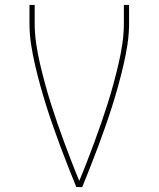

<svg xmlns="http://www.w3.org/2000/svg" viewBox="-20 -755 640 775"><path d="M288 0Q272 -40 256 -80Q240 -120 225 -160.5Q210 -201 195.5 -242Q181 -283 168 -324Q155 -365 143.5 -406.5Q132 -448 122 -490.5Q112 -533 105.5 -575.5Q99 -618 99 -662V-735H120V-662Q120 -620 126 -579Q132 -538 141.5 -497.5Q151 -457 162 -416.5Q173 -376 185.5 -336.5Q198 -297 211.5 -258Q225 -219 239.5 -180Q254 -141 269 -102Q284 -63 300 -25Q316 -63 331 -102Q346 -141 360.5 -180Q375 -219 388.5 -258Q402 -297 414.5 -336.5Q427 -376 438 -416.5Q449 -457 458.5 -497.5Q468 -538 474 -579Q480 -620 480 -662V-735H501V-662Q501 -618 494.5 -575.5Q488 -533 478 -490.5Q468 -448 456.5 -406.5Q445 -365 432 -324Q419 -283 404.5 -242Q390 -201 375 -160.5Q360 -120 344 -80Q328 -40 312 0Z"/></svg>

Font: Zed Sans Thin Extended
Style: Regular
Weight: 100
Width: 7
Designer: Belleve Invis
Foundry: Belleve Invis
Version: Version 1.0.0; ttfautohint (v1.8.4)